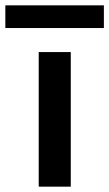

<svg xmlns="http://www.w3.org/2000/svg" viewBox="-78 -699 409 719"><path d="M67 0V-504H187V0ZM-58 -594V-679H311V-594Z"/></svg>

Font: DM Sans SemiBold
Style: Regular
Weight: 600
Designer: Colophon Foundry, Jonny Pinhorn
Foundry: Colophon Foundry
Version: Version 4.004; ttfautohint (v1.8.4.7-5d5b)